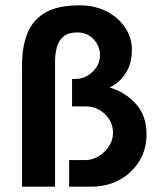

<svg xmlns="http://www.w3.org/2000/svg" viewBox="-20 -702 591 722"><path d="M63 0V-456Q63 -529 84 -579Q105 -629 152 -655.5Q199 -682 280 -682Q335 -682 379 -660Q423 -638 449.5 -600Q476 -562 476 -514Q476 -463 452.5 -426.5Q429 -390 392 -373Q449 -357 490 -312.5Q531 -268 531 -198Q531 -140 503.5 -95.5Q476 -51 429 -25.5Q382 0 322 0H240V-100H302Q326 -100 350 -114Q374 -128 389.5 -151.5Q405 -175 405 -203Q405 -231 390.5 -253.5Q376 -276 353 -289Q330 -302 302 -302H251V-405H265Q287 -405 308 -417Q329 -429 342.5 -449Q356 -469 356 -493Q356 -529 332 -554.5Q308 -580 270 -580Q237 -580 219 -565Q201 -550 194 -525Q187 -500 187 -472V0Z"/></svg>

Font: Teachers SemiBold
Style: Regular
Weight: 600
Version: Version 1.001